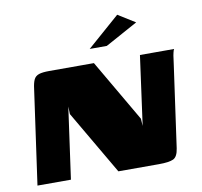

<svg xmlns="http://www.w3.org/2000/svg" viewBox="-74 -719 837 797"><g transform="rotate(-10 345.0 -320.5)"><path d="M21 0 77 -398Q80 -423 86.5 -436.5Q93 -450 108 -455Q123 -460 152 -460H340L492 -199L494 -168L534 -460H678Q676 -458 673 -446Q670 -434 668.5 -419.5Q667 -405 665 -394L617 -52Q612 -17 594 -8.5Q576 0 533 0H362L205 -269L204 -301L162 0ZM333 -521 470 -641 542 -596 405 -521Z"/></g></svg>

Font: Genos ExtraBold
Style: Italic
Weight: 800
Italic angle: -8°
Version: Version 1.010